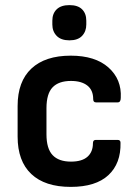

<svg xmlns="http://www.w3.org/2000/svg" viewBox="-20 -721 541 752"><path d="M257 11Q156 11 102.5 -39.5Q49 -90 49 -186V-306Q49 -402 103 -452.5Q157 -503 257 -503Q353 -503 405 -456.5Q457 -410 453 -338Q453 -320 441 -320H356Q345 -320 345 -333Q345 -368 322 -386Q299 -404 258 -404Q210 -404 186 -379Q162 -354 162 -297V-195Q162 -139 186 -113.5Q210 -88 258 -88Q301 -88 322.5 -107Q344 -126 344 -160Q344 -173 355 -173H441Q452 -173 452 -162Q454 -81 404.5 -35Q355 11 257 11ZM252 -563Q219 -563 202 -580.5Q185 -598 185 -625V-640Q185 -668 202 -684.5Q219 -701 252 -701Q285 -701 301.5 -684.5Q318 -668 318 -640V-625Q318 -598 301.5 -580.5Q285 -563 252 -563Z"/></svg>

Font: Sofia Sans Semi Condensed
Style: Bold
Weight: 700
Designer: Botio Nikoltchev, Ani Petrova
Foundry: lettersoup
Version: Version 4.100; ttfautohint (v1.8.4.7-5d5b)